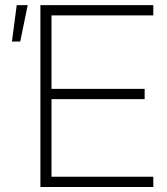

<svg xmlns="http://www.w3.org/2000/svg" viewBox="-20 -748 669 768"><path d="M141.6 0V-727.5H593.3V-686.5H186V-392.6H558.6V-351.6H186V-41H593.3V0ZM27.8 -582 46.9 -727.5H90.8L61 -582Z"/></svg>

Font: Inter Display ExtraLight
Style: Regular
Weight: 200
Designer: Rasmus Andersson
Foundry: rsms
Version: Version 4.000;git-a52131595